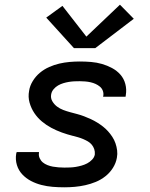

<svg xmlns="http://www.w3.org/2000/svg" viewBox="-20 -790 640 818"><path d="M254 8Q229 8 204.5 6Q180 4 156.5 -2Q133 -8 112 -19Q91 -30 75 -47Q59 -64 52 -87Q45 -110 49 -135Q50 -137 50 -138.5Q50 -140 51 -142H146Q146 -141 146 -140.5Q146 -140 146 -139Q144 -127 149 -116Q154 -105 162.5 -98Q171 -91 182.5 -86.5Q194 -82 205.5 -80Q217 -78 229.5 -77Q242 -76 254 -76Q266 -76 278.5 -76.5Q291 -77 303 -79Q315 -81 327.5 -84.5Q340 -88 351.5 -94Q363 -100 372.5 -110Q382 -120 384 -132Q385 -144 381.5 -154.5Q378 -165 371 -173.5Q364 -182 354.5 -187.5Q345 -193 334.5 -197.5Q324 -202 313.5 -205Q303 -208 292 -211H291Q267 -217 243.5 -225.5Q220 -234 198.5 -245.5Q177 -257 158.5 -272.5Q140 -288 126.5 -308Q113 -328 106 -352.5Q99 -377 104 -403Q107 -424 119.5 -444.5Q132 -465 150 -480Q168 -495 189.5 -504.5Q211 -514 232.5 -519Q254 -524 276 -526Q298 -528 320 -528Q344 -528 368 -526Q392 -524 414.5 -517.5Q437 -511 457.5 -500Q478 -489 493 -472Q508 -455 514 -432Q520 -409 516 -385Q516 -383 515.5 -381.5Q515 -380 515 -378H419Q419 -379 419.5 -379.5Q420 -380 420 -381Q422 -393 418 -403.5Q414 -414 405.5 -421Q397 -428 387 -432.5Q377 -437 366 -439.5Q355 -442 343 -443Q331 -444 320 -444Q308 -444 296.5 -443.5Q285 -443 273 -441Q261 -439 249.5 -435.5Q238 -432 227.5 -426Q217 -420 208.5 -410Q200 -400 198 -388Q195 -372 203 -358.5Q211 -345 223 -336Q235 -327 249.5 -321.5Q264 -316 279 -312Q294 -308 309 -304Q324 -300 338.5 -294.5Q353 -289 367 -282.5Q381 -276 394 -268Q407 -260 418.5 -251Q430 -242 440 -231Q450 -220 458.5 -207Q467 -194 472 -179.5Q477 -165 479 -149.5Q481 -134 478 -118Q474 -95 461 -74.5Q448 -54 429 -39Q410 -24 388 -15Q366 -6 343.5 -1Q321 4 298.5 6Q276 8 254 8ZM295 -585 177 -715 246 -765 348 -634 491 -770 550 -710 386 -585Z"/></svg>

Font: Iosevka SS04 Md Ex Obl
Style: Regular
Weight: 500
Width: 7
Italic angle: -9°
Monospace: yes
Designer: Belleve Invis
Foundry: Belleve Invis
Version: Version 19.0.0; ttfautohint (v1.8.4)